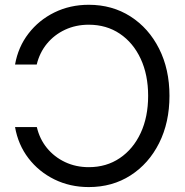

<svg xmlns="http://www.w3.org/2000/svg" viewBox="-20 -759 762 791"><path d="M345.7 -739.3Q442.4 -739.3 517.6 -691.2Q592.8 -643.1 635.5 -558.3Q678.2 -473.6 678.2 -364.3Q678.2 -254.4 635.5 -169.4Q592.8 -84.5 517.8 -36.4Q442.9 11.7 345.7 11.7Q268.6 11.7 204.3 -19.8Q140.1 -51.3 97.4 -106.9Q54.7 -162.6 42 -235.4H131.8Q143.1 -186.5 173.3 -149.4Q203.6 -112.3 248 -91.3Q292.5 -70.3 345.7 -70.3Q418.5 -70.3 473.6 -107.7Q528.8 -145 559.6 -211.2Q590.3 -277.3 590.3 -364.3Q590.3 -450.7 559.6 -516.8Q528.8 -583 473.6 -620.1Q418.5 -657.2 345.7 -657.2Q292.5 -657.2 248 -636.5Q203.6 -615.7 173.3 -578.9Q143.1 -542 131.3 -493.2H42Q54.7 -565.4 97.4 -620.8Q140.1 -676.3 204.3 -707.8Q268.6 -739.3 345.7 -739.3Z"/></svg>

Font: Inter Display
Style: Regular
Weight: 400
Designer: Rasmus Andersson
Foundry: rsms
Version: Version 4.000;git-37864ae